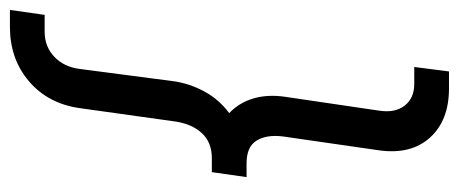

<svg xmlns="http://www.w3.org/2000/svg" viewBox="-319 -496 925 387"><g transform="rotate(90 143.5 -302.5)"><path d="M-30 140 -20 70H14Q44 70 64.5 50.5Q85 31 89 -1L114 -192Q119 -224 135 -253Q151 -282 178 -302Q157 -322 148.5 -350.5Q140 -379 145 -414L173 -604Q178 -636 163 -655.5Q148 -675 119 -675H85L94 -745H128Q193 -745 227.5 -706.5Q262 -668 253 -604L225 -410Q221 -377 233.5 -357Q246 -337 279 -337H307L297 -267H269Q237 -267 218.5 -247Q200 -227 195 -194L168 -1Q159 63 114 101.5Q69 140 4 140Z"/></g></svg>

Font: Plus Jakarta Sans
Style: Italic
Weight: 400
Italic angle: -8°
Designer: Gumpita Rahayu
Foundry: Tokotype
Version: Version 2.006